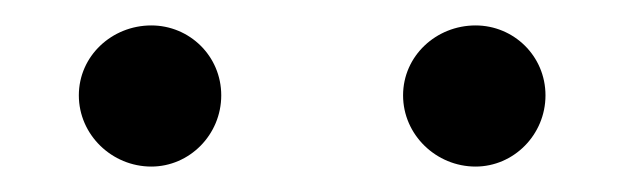

<svg xmlns="http://www.w3.org/2000/svg" viewBox="-20 -657 491 151"><path d="M297 -582C297 -551 323 -526 354 -526C384 -526 409 -551 409 -582C409 -613 384 -637 354 -637C323 -637 297 -613 297 -582ZM42 -582C42 -551 68 -526 99 -526C129 -526 154 -551 154 -582C154 -613 129 -637 99 -637C68 -637 42 -613 42 -582Z"/></svg>

Font: Exo
Style: Demi Bold
Weight: 600
Designer: Natanael Gama
Version: Version 1.00